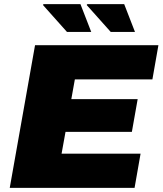

<svg xmlns="http://www.w3.org/2000/svg" viewBox="-20 -906 784 926"><path d="M303 -752H420L368 -886H190L187 -882ZM514 -752H631L579 -886H401L398 -882ZM27 0H629L658 -165H277L296 -270H616L644 -428H324L341 -523H715L744 -688H149Z"/></svg>

Font: Archivo Black
Style: Italic
Weight: 900
Italic angle: -10°
Designer: Hector Gatti
Foundry: Omnibus-Type
Version: Version 2.001